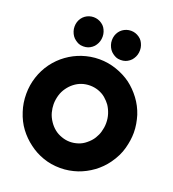

<svg xmlns="http://www.w3.org/2000/svg" viewBox="-199 -1318 1328 1477"><g transform="rotate(20 465.0 -579.5)"><path d="M465 10Q389 10 323 -13.5Q257 -37 205 -77Q151 -117 110.5 -171Q70 -225 47 -297Q25 -363 25 -438Q25 -510 47 -577Q69 -644 109 -699Q151 -756 206.5 -796Q262 -836 325 -857Q358 -868 393 -874Q428 -880 465 -880Q536 -880 603.5 -857Q671 -834 725 -795Q778 -755 819.5 -699.5Q861 -644 883 -577Q893 -544 899 -509Q905 -474 905 -438Q905 -378 886.5 -309Q868 -240 820 -173Q780 -117 724 -76Q668 -35 604 -13Q571 -2 536 4Q501 10 465 10ZM466 -205Q499 -205 532.5 -216Q566 -227 592 -249Q625 -275 643.5 -305.5Q662 -336 669 -362Q674 -379 677 -397.5Q680 -416 680 -435Q680 -474 669 -508.5Q658 -543 639 -572Q622 -596 596 -618.5Q570 -641 533 -654Q500 -665 466 -665Q394 -665 339 -622Q313 -602 292 -572.5Q271 -543 261 -509Q256 -492 253 -473Q250 -454 250 -435Q250 -404 259 -369Q268 -334 292 -299Q311 -271 337 -250Q363 -229 398 -217Q431 -205 466 -205ZM197 -1051Q197 -1091 219 -1122Q240 -1151 275 -1163Q293 -1169 312 -1169Q349 -1169 380 -1147Q396 -1136 405.5 -1121.5Q415 -1107 421 -1089Q427 -1071 427 -1051Q427 -1011 406 -980Q397 -965 381 -953Q365 -941 350 -936Q333 -930 312 -930Q288 -930 272.5 -937Q257 -944 244 -954Q216 -974 203 -1013Q197 -1031 197 -1051ZM503 -1051Q503 -1091 525 -1122Q546 -1151 581 -1163Q599 -1169 618 -1169Q655 -1169 686 -1147Q702 -1136 711.5 -1121.5Q721 -1107 727 -1089Q733 -1071 733 -1051Q733 -1011 712 -980Q703 -965 687 -953Q671 -941 656 -936Q639 -930 618 -930Q594 -930 578.5 -937Q563 -944 550 -954Q522 -974 509 -1013Q503 -1031 503 -1051Z"/></g></svg>

Font: Boldonse
Style: Regular
Weight: 400
Designer: Universitype Foundry
Foundry: Universitype Foundry
Version: Version 1.000; ttfautohint (v1.8.4.7-5d5b)